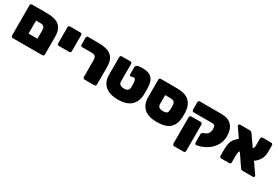

<svg xmlns="http://www.w3.org/2000/svg" viewBox="65 -1607 4099 2831"><g transform="rotate(30 2114.0 -191.5)"><path d="M47 -27V-544Q47 -555 55 -563Q63 -571 74 -571H326Q420 -571 481.5 -548.5Q543 -526 575 -472Q607 -418 607 -326V-28Q607 -17 599 -8.5Q591 0 579 0H74Q63 0 55 -8Q47 -16 47 -27ZM395 -175V-321Q395 -396 321 -396H244V-175Z M694 -267V-544Q694 -555 702 -563Q710 -571 721 -571H900Q911 -571 919 -563Q927 -555 927 -544V-267Q927 -256 919 -248Q911 -240 900 -240H721Q710 -240 702 -248Q694 -256 694 -267Z M1270 -26V-321Q1270 -396 1196 -396H1029Q1018 -396 1010 -404Q1002 -412 1002 -423V-544Q1002 -555 1010 -563Q1018 -571 1029 -571H1202Q1299 -571 1362.5 -548.5Q1426 -526 1459.5 -472.5Q1493 -419 1493 -327V-27Q1493 -16 1485 -8Q1477 0 1466 0H1297Q1286 0 1278 -7.5Q1270 -15 1270 -26Z M1575 -241V-544Q1575 -555 1583 -563Q1591 -571 1602 -571H1750Q1761 -571 1769 -563Q1777 -555 1777 -544V-246Q1777 -208 1803 -191.5Q1829 -175 1871 -175Q1909 -175 1930 -192.5Q1951 -210 1951 -246V-302Q1951 -390 1915 -390Q1894 -390 1875 -383Q1869 -381 1865 -381Q1855 -381 1848.5 -388Q1842 -395 1842 -407V-520Q1842 -548 1866 -561Q1890 -574 1957 -574Q2037 -574 2083 -547.5Q2129 -521 2148 -469.5Q2167 -418 2167 -337V-313Q2167 -300 2167.5 -275Q2168 -250 2167 -241Q2161 -123 2088 -56.5Q2015 10 1872 10Q1727 10 1651 -56.5Q1575 -123 1575 -241Z M2240 -242V-544Q2240 -555 2248 -563Q2256 -571 2267 -571H2533Q2686 -571 2753 -507.5Q2820 -444 2826 -326Q2827 -316 2827 -284Q2827 -251 2826 -241Q2820 -119 2752 -54.5Q2684 10 2529 10Q2385 10 2312.5 -56.5Q2240 -123 2240 -242ZM2614 -246Q2615 -256 2615 -284Q2615 -311 2614 -321Q2612 -361 2594.5 -378.5Q2577 -396 2528 -396H2442V-246Q2442 -207 2465 -191Q2488 -175 2528 -175Q2562 -175 2580 -181.5Q2598 -188 2605 -202.5Q2612 -217 2614 -246Z M3180 -17V-156Q3180 -167 3188 -177Q3196 -187 3207 -192L3234 -203Q3304 -232 3304 -315Q3304 -354 3291.5 -370Q3279 -386 3243 -386H2932Q2921 -386 2913 -394Q2905 -402 2905 -413V-546Q2905 -556 2913.5 -563.5Q2922 -571 2932 -571H3293Q3419 -571 3477 -506Q3535 -441 3535 -326Q3535 -241 3495.5 -173Q3456 -105 3390.5 -59.5Q3325 -14 3248 5L3208 15Q3198 17 3189 6Q3180 -5 3180 -17ZM2905 164V-289Q2905 -300 2913 -308Q2921 -316 2932 -316H3095Q3106 -316 3114 -308Q3122 -300 3122 -289V164Q3122 175 3114 183Q3106 191 3095 191H2932Q2921 191 2913 183Q2905 175 2905 164Z M4188 -25Q4188 -15 4181.5 -7.5Q4175 0 4166 0H3991Q3974 0 3966 -6.5Q3958 -13 3950 -23L3810 -228Q3795 -210 3792 -189.5Q3789 -169 3789 -140V-29Q3789 -16 3781 -8Q3773 0 3762 0H3623Q3612 0 3604 -9Q3596 -18 3596 -29V-136Q3596 -198 3606 -240Q3616 -282 3639.5 -314.5Q3663 -347 3705 -380L3597 -538Q3594 -542 3594 -549Q3594 -558 3600.5 -564.5Q3607 -571 3616 -571H3783Q3800 -571 3808.5 -564Q3817 -557 3825 -546L3953 -363Q3973 -385 3973 -431V-542Q3973 -555 3981 -563Q3989 -571 4000 -571H4149Q4160 -571 4168 -562Q4176 -553 4176 -542V-427Q4176 -292 4060 -212L4185 -33Q4188 -30 4188 -25Z"/></g></svg>

Font: Rubik
Style: Regular
Weight: 900
Designer: Hubert & Fischer
Foundry: Hubert & Fischer
Version: Version 1.100